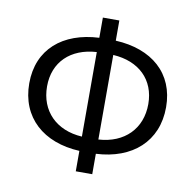

<svg xmlns="http://www.w3.org/2000/svg" viewBox="-78 -758 876 861"><g transform="rotate(10 359.5 -328.0)"><path d="M590 -331C590 -219 515 -143 397 -136V-521C515 -514 590 -442 590 -331ZM129 -331C129 -442 204 -514 322 -521V-136C204 -143 129 -219 129 -331ZM322 22H397V-71C562 -79 671 -175 671 -331C671 -486 562 -578 397 -586V-678H322V-586C157 -578 48 -486 48 -331C48 -175 157 -79 322 -71Z"/></g></svg>

Font: Giro Sans Regular
Style: Regular
Weight: 400
Designer: Paul D. Hunt
Foundry: Adobe Systems Incorporated
Version: Version 1.000;PS 1.0;hotconv 1.0.88;makeotf.lib2.5.647800